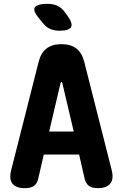

<svg xmlns="http://www.w3.org/2000/svg" viewBox="-20 -970 640 1000"><path d="M236 -285H364L305 -536Q303 -543 300 -543Q297 -543 295 -536ZM421 -39 392 -165H208L179 -39Q173 -13 156.5 -1.5Q140 10 109 10Q63 10 44.5 -14Q26 -38 39 -87L181 -647Q193 -695 222.5 -717.5Q252 -740 300 -740Q348 -740 377.5 -717.5Q407 -695 419 -647L561 -87Q574 -38 554.5 -14Q535 10 490 10Q459 10 443 -2Q427 -14 421 -39ZM290 -810Q264 -810 243 -818.5Q222 -827 205 -848L184 -873Q149 -915 162 -932.5Q175 -950 225 -950Q258 -950 279 -940Q300 -930 315 -910L330 -890Q360 -849 350.5 -829.5Q341 -810 290 -810Z"/></svg>

Font: Maple Mono ExtraBold
Style: Regular
Weight: 800
Monospace: yes
Designer: subframe7536
Version: Version 7.000